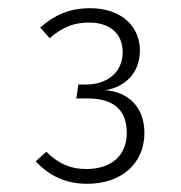

<svg xmlns="http://www.w3.org/2000/svg" viewBox="-20 -763 440 468"><path d="M200 -743C148 -743 113 -726 78 -696L101 -670C134 -698 161 -708 198 -708C246 -708 279 -682 279 -636C279 -581 234 -557 191 -557H171L166 -523H194C251 -523 289 -500 289 -439C289 -387 255 -351 190 -351C155 -351 124 -362 93 -393L67 -370C99 -335 140 -315 192 -315C279 -315 332 -367 332 -439C332 -505 289 -540 236 -543C286 -551 321 -586 321 -640C321 -700 274 -743 200 -743Z"/></svg>

Font: Fira Sans ExtraLight
Style: Regular
Weight: 200
Designer: bBox Type GmbH & Carrois Corporate GbR & Edenspiekermann AG
Foundry: bBox Type GmbH & Carrois Corporate GbR & Edenspiekermann AG
Version: Version 4.300;PS 004.300;hotconv 1.0.88;makeotf.lib2.5.64775